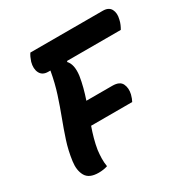

<svg xmlns="http://www.w3.org/2000/svg" viewBox="-162 -838 955 983"><g transform="rotate(-30 315.5 -346.0)"><path d="M197 0Q185 4 171.5 6Q158 8 144 8Q88 8 69 -25.5Q50 -59 57 -110Q65 -169 82.5 -222.5Q100 -276 120.5 -330Q141 -384 160 -442.5Q179 -501 191 -569H178Q144 -569 131 -594.5Q118 -620 128 -657Q133 -672 137.5 -681.5Q142 -691 148 -700H576Q611 -700 623.5 -676.5Q636 -653 627 -618Q624 -604 618.5 -591.5Q613 -579 607 -569H290L287 -564Q314 -536 306 -472Q301 -440 292.5 -407.5Q284 -375 273 -343H426Q470 -343 482.5 -317Q495 -291 487 -257Q484 -245 480.5 -236.5Q477 -228 473 -220H230Q219 -189 210.5 -158Q202 -127 197 -96Q194 -72 193.5 -47.5Q193 -23 197 0Z"/></g></svg>

Font: Recursive Mn Csl St
Style: Bold Italic
Weight: 700
Italic angle: -15°
Monospace: yes
Version: Version 1.079;hotconv 1.0.112;makeotfexe 2.5.65598; ttfautoh